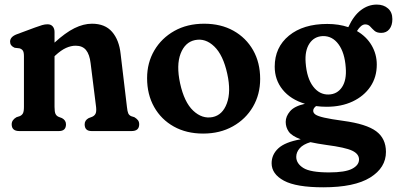

<svg xmlns="http://www.w3.org/2000/svg" viewBox="-20 -572 1732 838"><path d="M218 -432.5V-386Q265.5 -429.5 305 -449Q344.5 -468.5 381.5 -468.5Q438.5 -468.5 469.2 -433Q500 -397.5 506.5 -336.5L534 -105.5Q536 -85.5 539.8 -77.2Q543.5 -69 552.5 -65L566.5 -60.5Q576.5 -54.5 582 -47.5Q587.5 -40.5 587.5 -29.5Q587.5 0 554.5 0H379.5Q349.5 0 349.5 -29.5Q349.5 -47 367 -56.5L381.5 -62Q391.5 -66 396.5 -74.8Q401.5 -83.5 399.5 -104L375.5 -296Q371 -334.5 355.5 -353.5Q340 -372.5 310 -372.5Q290 -372.5 268.2 -362.8Q246.5 -353 221 -329.5L218 -326.5V-105.5Q218 -84 222.2 -75Q226.5 -66 236 -62L250.5 -56.5Q268 -47 268 -29.5Q268 0 237.5 0H64Q31 0 31 -29.5Q31 -48.5 52 -60.5L66 -65Q75.5 -69 80 -77.2Q84.5 -85.5 84.5 -105.5V-326.5Q84.5 -344 79.8 -351Q75 -358 65.5 -361L44 -363.5Q24 -372 24 -390Q24 -411.5 53.5 -422.5L133 -452Q152 -459 164 -462.5Q176 -466 187.5 -466Q202 -466 210 -456.8Q218 -447.5 218 -432.5Z M871 -468.5Q944 -468.5 999 -437.8Q1054 -407 1084.8 -352.8Q1115.5 -298.5 1115.5 -227.5Q1115.5 -160 1084 -106Q1052.5 -52 996.2 -20.5Q940 11 866.5 11Q793.5 11 738.5 -19.8Q683.5 -50.5 652.8 -105Q622 -159.5 622 -231Q622 -298 653.5 -351.8Q685 -405.5 741 -437Q797 -468.5 871 -468.5ZM908 -61Q951.5 -70 970.2 -121Q989 -172 972 -249.5Q954 -332 915.2 -369.2Q876.5 -406.5 831 -397Q787.5 -388 768.2 -337.8Q749 -287.5 766 -208.5Q784 -126 823.2 -89Q862.5 -52 908 -61Z M1478.5 -44.5Q1579 -31 1621.8 0.8Q1664.5 32.5 1664.5 91Q1664.5 160 1595.8 202.8Q1527 245.5 1391 245.5Q1272.5 245.5 1219 216.5Q1165.5 187.5 1165.5 140.5Q1165.5 102.5 1195 75.2Q1224.5 48 1292.5 36Q1253.5 21.5 1240.2 2.5Q1227 -16.5 1227 -40Q1227 -64 1245.8 -86.2Q1264.5 -108.5 1311 -119Q1248 -138 1213.5 -180.8Q1179 -223.5 1179 -281Q1179 -365.5 1241.2 -416.5Q1303.5 -467.5 1408.5 -467.5Q1458.5 -467.5 1500 -453.5L1501 -455Q1524 -504.5 1555.8 -528.2Q1587.5 -552 1624.5 -552Q1654.5 -552 1673.5 -535.2Q1692.5 -518.5 1692.5 -488.5Q1692.5 -461 1679.5 -444.8Q1666.5 -428.5 1644 -428.5Q1624.5 -428.5 1614.2 -437.8Q1604 -447 1595.8 -456.2Q1587.5 -465.5 1574 -465.5Q1556 -465.5 1538 -436.5Q1579.5 -412.5 1602 -374Q1624.5 -335.5 1624.5 -290Q1624.5 -235 1596.5 -193.8Q1568.5 -152.5 1519.2 -129.2Q1470 -106 1405.5 -106Q1381.5 -106 1359.5 -109Q1347 -99.5 1347 -88.5Q1347 -79 1357 -72Q1367 -65 1395.2 -58.5Q1423.5 -52 1478.5 -44.5ZM1389 -414.5Q1351 -413 1330.5 -381.8Q1310 -350.5 1314 -298.5Q1319 -231 1346.5 -194.8Q1374 -158.5 1414 -159.5Q1452 -160.5 1472.8 -191.8Q1493.5 -223 1489 -277.5Q1484.5 -342 1457.5 -378.8Q1430.5 -415.5 1389 -414.5ZM1273 112.5Q1273 141.5 1303.8 161Q1334.5 180.5 1416.5 180.5Q1486 180.5 1516.5 164.8Q1547 149 1547 124Q1547 100 1517.5 85.8Q1488 71.5 1403.5 60.5Q1364.5 55 1335 48.5Q1303 58 1288 75.2Q1273 92.5 1273 112.5Z"/></svg>

Font: Fraunces 72pt SuperSoft SemiBold
Style: Regular
Weight: 600
Version: Version 1.000;[b76b70a41]